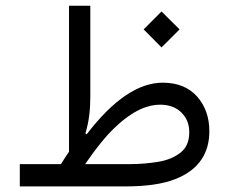

<svg xmlns="http://www.w3.org/2000/svg" viewBox="-20 -666 818 686"><path d="M50.8 -79.6V0H428.7C503.4 0 562.5 -8.8 606 -25.9C693.4 -60.1 728 -121.6 728 -197.3C728 -246.6 713.4 -288.1 684.1 -321.3C654.8 -354 613.8 -370.6 561.5 -370.6C474.6 -370.6 383.8 -309.1 289.6 -186L285.2 -189.5C298.8 -234.9 302.7 -275.9 302.7 -323.2V-645.5H226.6V-124C216.8 -109.9 207.5 -95.2 197.8 -79.6ZM284.2 -79.6C322.8 -136.2 358.4 -180.2 391.1 -210.9C455.6 -272.5 508.8 -292 551.8 -292C583.5 -292 608.9 -282.7 627.9 -264.2C647 -245.6 656.2 -222.2 656.2 -193.4C656.2 -161.6 646 -137.2 625.5 -121.1C604.5 -104.5 578.1 -93.3 545.4 -87.9C512.7 -82.5 479 -79.6 443.4 -79.6ZM557.1 -496.6 621.6 -561 557.1 -625 493.2 -561Z"/></svg>

Font: Estedad Regular
Style: Regular
Weight: 400
Designer: Amin Abedi
Version: Version 7.3